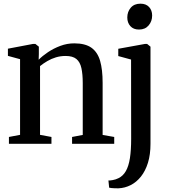

<svg xmlns="http://www.w3.org/2000/svg" viewBox="-20 -781 926 1043"><path d="M89 -48.5V-459.5L23 -477.5V-516.5L160 -542.5H172L191 -527.5V-487L190 -456.5Q210 -477 240.5 -497.5Q271 -518 307.8 -531.8Q344.5 -545.5 383.5 -545.5Q443 -545.5 476.5 -521.8Q510 -498 523.8 -450.5Q537.5 -403 537.5 -331V-48L600.5 -37V0H371.5V-37L429.5 -48V-329.5Q429.5 -378 422.2 -411Q415 -444 395 -460.5Q375 -477 336.5 -477Q308.5 -477 283.8 -469.5Q259 -462 237.2 -449.2Q215.5 -436.5 197.5 -422V-48.5L259.5 -37V0H28.5V-37ZM623.5 242Q615 242 604.2 241.8Q593.5 241.5 584.8 240.5Q576 239.5 573 238.5L569 199.5Q576.5 200 592.5 197.2Q608.5 194.5 623.5 187Q648.5 175 663.8 148.2Q679 121.5 685.8 78Q692.5 34.5 692.5 -27L692 -457.5L622.5 -476.5V-516L768.5 -542.5H779L797.5 -527.5V0.5Q797.5 58.5 783.8 103Q770 147.5 745.8 178Q721.5 208.5 690 224.5Q658.5 240.5 623.5 242ZM734.5 -620.5Q705 -620.5 688.2 -639Q671.5 -657.5 671.5 -686Q671.5 -717 690.2 -739Q709 -761 742.5 -761H743.5Q773 -761 789.8 -743Q806.5 -725 806.5 -696.5Q806.5 -665.5 787.5 -643Q768.5 -620.5 735.5 -620.5Z"/></svg>

Font: Merriweather 72pt Medium
Style: Regular
Weight: 500
Version: Version 2.100